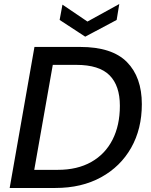

<svg xmlns="http://www.w3.org/2000/svg" viewBox="-20 -933 748 953"><path d="M28 0 151 -700H378Q536 -700 610 -625Q684 -550 684 -416Q684 -293 631 -199.5Q578 -106 481.5 -53Q385 0 255 0ZM150 -90H267Q364 -90 433 -129Q502 -168 538.5 -239.5Q575 -311 575 -408Q575 -508 523.5 -559.5Q472 -611 359 -611H242ZM403 -751 276 -834 290 -910 414 -826 572 -913 559 -834Z"/></svg>

Font: DeepMind Sans Medium
Style: Italic
Weight: 500
Italic angle: -10°
Designer: Jonny Pinhorn / Modifications: Colophon Foundry
Foundry: Colophon Foundry
Version: Version 1.002; ttfautohint (v1.8.2)